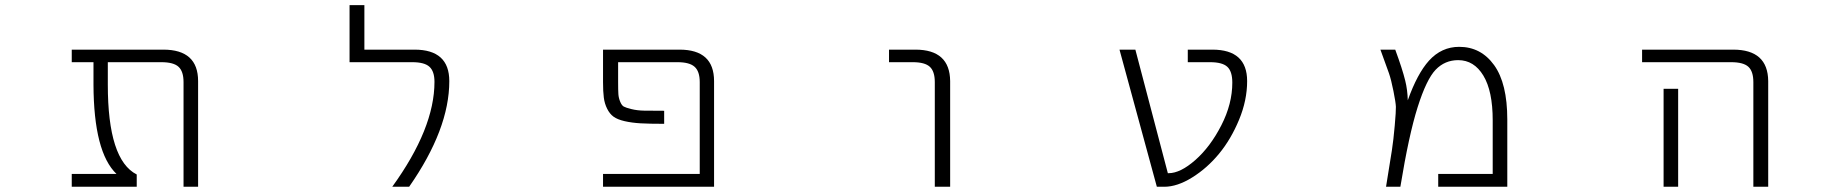

<svg xmlns="http://www.w3.org/2000/svg" viewBox="-20 -712 7040 733"><path d="M736.3 1H680.7V-398.4Q680.7 -439.5 661.6 -457Q642.6 -474.6 595.7 -474.6H391.6V-388.7Q391.6 -101.6 502 -45.9V1H253.9V-47.9H424.8Q337.9 -130.9 336.9 -388.7V-474.6H253.9V-522.5H603.5Q736.3 -522.5 736.3 -402.3Z M1562.5 -522.5Q1695.3 -522.5 1695.3 -402.3Q1695.3 -218.8 1542 1H1477.5Q1638.7 -221.7 1638.7 -399.4Q1638.7 -439.5 1619.6 -457Q1600.6 -474.6 1553.7 -474.6H1314.5V-692.4H1371.1V-522.5Z M2574.2 -522.5Q2706.1 -522.5 2706.1 -402.3V1H2282.2V-47.9H2651.4V-398.4Q2651.4 -439.5 2631.8 -457Q2612.3 -474.6 2566.4 -474.6H2339.8V-398.4Q2339.8 -367.2 2340.8 -352.5Q2341.8 -337.9 2347.7 -323.7Q2353.5 -309.6 2361.3 -305.2Q2369.1 -300.8 2391.1 -295.4Q2413.1 -290 2439 -289.6Q2464.8 -289.1 2515.6 -289.1V-239.3Q2459 -239.3 2425.3 -241.2Q2391.6 -243.2 2364.3 -249.5Q2336.9 -255.9 2322.3 -266.6Q2307.6 -277.3 2297.9 -296.9Q2288.1 -316.4 2285.2 -339.4Q2282.2 -362.3 2282.2 -398.4V-522.5Z M3374 -474.6V-522.5H3474.6Q3606.4 -522.5 3607.4 -402.3V1H3548.8V-398.4Q3548.8 -439.5 3529.8 -457Q3510.7 -474.6 3464.8 -474.6Z M4441.4 -50.8Q4486.3 -50.8 4543.5 -101.1Q4600.6 -151.4 4642.6 -233.4Q4684.6 -315.4 4684.6 -396.5Q4684.6 -439.5 4665.5 -457Q4646.5 -474.6 4599.6 -474.6H4514.6V-522.5H4608.4Q4741.2 -522.5 4741.2 -402.3Q4741.2 -329.1 4710.4 -254.9Q4679.7 -180.7 4634.3 -125.5Q4588.9 -70.3 4531.7 -34.7Q4474.6 1 4424.8 1H4396.5L4253.9 -522.5H4314.5L4438.5 -50.8Z M5470.7 1V-47.9H5678.7V-252.9Q5678.7 -364.3 5643.1 -423.3Q5607.4 -482.4 5546.9 -482.4Q5496.1 -482.4 5460.9 -445.8Q5425.8 -409.2 5392.1 -302.7Q5358.4 -196.3 5326.2 1H5271.5Q5288.1 -100.6 5293.9 -138.7Q5299.8 -176.8 5304.7 -232.4Q5309.6 -288.1 5309.1 -304.2Q5308.6 -320.3 5299.8 -364.3Q5291 -408.2 5282.7 -432.1Q5274.4 -456.1 5250 -522.5H5306.6Q5334 -448.2 5344.7 -404.3Q5353.5 -369.1 5354.5 -329.1Q5390.6 -430.7 5435.5 -480.5Q5483.4 -533.2 5550.8 -533.2Q5633.8 -533.2 5684.1 -463.4Q5734.4 -393.6 5734.4 -255.9V1Z M6249 -474.6V-522.5H6596.7Q6729.5 -522.5 6730.5 -402.3V1H6673.8V-398.4Q6673.8 -439.5 6654.8 -457Q6635.7 -474.6 6588.9 -474.6ZM6386.7 -373V-49.8V1H6331.1V-49.8V-373Z"/></svg>

Font: Gen Shin Gothic Monospace Light
Style: Regular
Weight: 300
Designer: [Source Han Sans]
Ryoko NISHIZUKA  (kana & ideographs); Paul D. Hunt (Latin, Greek & Cyrillic); Wenlong ZHANG  (bopomofo
Version: Version 1.002.20150607